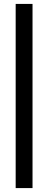

<svg xmlns="http://www.w3.org/2000/svg" viewBox="-20 -820 246 980"><path d="M60 -800H146V140H60Z"/></svg>

Font: Niramit
Style: Regular
Weight: 400
Version: Version 1.000; ttfautohint (v1.6)